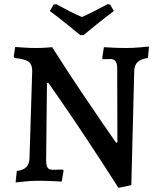

<svg xmlns="http://www.w3.org/2000/svg" viewBox="-20 -870 763 924"><path d="M213 -471H206L202 -95Q203 -71 210 -62Q217 -53 235 -53L283 -54L286 -49L277 4Q265 3 231 1.5Q197 0 161 0Q132 0 98.5 3.5Q65 7 55 8L61 -47Q92 -51 106.5 -65.5Q121 -80 122 -110L135 -529Q135 -560 117.5 -573Q100 -586 50 -591L46 -598L53 -644Q63 -643 96 -641Q129 -639 152 -639Q175 -639 199.5 -640.5Q224 -642 231 -643Q298 -537 366.5 -435Q435 -333 480.5 -267Q526 -201 538 -184H545L544 -543Q544 -586 511 -586L475 -585L472 -591L480 -643Q492 -642 524 -640.5Q556 -639 590 -639Q618 -639 652.5 -642Q687 -645 697 -646L692 -591Q658 -586 642.5 -571.5Q627 -557 626 -528L612 21L550 34Q471 -90 396.5 -202Q322 -314 274 -383.5Q226 -453 213 -471ZM220 -817 238 -848 250 -850Q321 -811 374 -788Q420 -808 498 -850L510 -848L528 -817Q485 -785 440 -748.5Q395 -712 382 -701H366Q353 -712 308 -748.5Q263 -785 220 -817Z"/></svg>

Font: Alegreya Medium
Style: Regular
Weight: 500
Designer: Juan Pablo del Peral
Foundry: Huerta Tipografica
Version: Version 2.007; ttfautohint (v1.6)